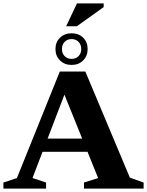

<svg xmlns="http://www.w3.org/2000/svg" viewBox="-25 -1105 862 1125"><path d="M188.5 -215.5V-293H538V-215.5ZM736 -64 816.5 -35.5V0H467V-35.5L550 -61.5L342 -576.5H362.5L165.5 -62L245 -35.5V0H-5V-35.5L74 -61.5L325.5 -686H475ZM394.5 -910Q436 -910 462.2 -884.2Q488.5 -858.5 488.5 -817.5Q488.5 -777 462.2 -750.8Q436 -724.5 394.5 -724.5Q353.5 -724.5 326.8 -750.8Q300 -777 300 -817.5Q300 -858.5 326.8 -884.2Q353.5 -910 394.5 -910ZM394.5 -760Q419.5 -760 435.2 -776Q451 -792 451 -817.5Q451 -843.5 435.2 -859.8Q419.5 -876 394.5 -876Q369.5 -876 353.8 -859.8Q338 -843.5 338 -817.5Q338 -792 353.8 -776Q369.5 -760 394.5 -760ZM362.5 -951 426 -1085H582.5V-1063.5L425 -951Z"/></svg>

Font: Newsreader
Style: Bold
Weight: 700
Designer: Hugues Gentile
Foundry: Production Type
Version: Version 1.003